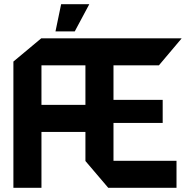

<svg xmlns="http://www.w3.org/2000/svg" viewBox="-20 -897 888 917"><path d="M44 0V-603L177 -714H847V-713L739 -585H522V-420H757V-310H522V-129H823V0H497L388 -128V-267H178V0ZM178 -585V-396H388V-585ZM245 -747 272 -877H406V-876L337 -747Z"/></svg>

Font: Foldit Thin SemiBold
Style: Regular
Weight: 600
Version: Version 1.003